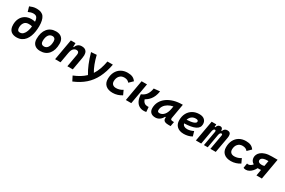

<svg xmlns="http://www.w3.org/2000/svg" viewBox="161 -2315 6123 4120"><g transform="rotate(30 3222.5 -255.5)"><path d="M244.6 9.8Q210 9.8 175.3 1Q140.6 -7.8 112.1 -30Q83.5 -52.2 66.4 -92.3Q49.3 -132.3 49.3 -194.8Q49.8 -282.7 84.2 -349.6Q118.7 -416.5 182.1 -454.1Q245.6 -491.7 333 -491.7Q381.8 -491.7 424.8 -480.5Q421.4 -545.9 396.7 -581.3Q372.1 -616.7 309.6 -616.7Q276.9 -616.7 245.8 -607.2Q214.8 -597.7 184.6 -583L149.4 -702.6Q187 -718.8 227.5 -730.5Q268.1 -742.2 322.3 -742.2Q448.2 -742.2 500.2 -668.2Q552.2 -594.2 552.2 -442.4Q552.2 -378.4 543 -313.7Q533.7 -249 512.5 -191.2Q491.2 -133.3 455.6 -87.9Q419.9 -42.5 367.9 -16.4Q315.9 9.8 244.6 9.8ZM419.9 -358.9Q397.5 -368.7 375.7 -370.1Q354 -371.6 334 -371.6Q332 -371.6 331.1 -371.6Q261.7 -371.6 225.6 -323.5Q189.5 -275.4 189.5 -203.1Q189.5 -115.7 256.3 -115.7Q306.2 -115.7 339.8 -149.4Q373.5 -183.1 392.8 -238.8Q412.1 -294.4 419.9 -358.9Z M831.1 9.8Q739.7 9.8 688.7 -39.8Q637.7 -89.4 637.7 -177.7Q637.7 -342.8 713.9 -435.1Q790 -527.3 925.8 -527.3Q1017.1 -527.3 1068.1 -476.6Q1119.1 -425.8 1119.1 -335Q1119.1 -172.4 1043 -81.3Q966.8 9.8 831.1 9.8ZM854.5 -115.7Q915 -115.7 949 -168.2Q982.9 -220.7 982.9 -314Q982.9 -355.5 962.4 -378.7Q941.9 -401.9 904.8 -401.9Q843.3 -401.9 808.6 -349.4Q773.9 -296.9 773.9 -203.6Q773.9 -162.1 795.2 -138.9Q816.4 -115.7 854.5 -115.7Z M1200.2 0 1291.5 -517.6H1407.2L1404.8 -423.8H1418.9Q1435.5 -473.1 1471.7 -500.2Q1507.8 -527.3 1562.5 -527.3Q1645.5 -527.3 1679.2 -473.6Q1700.7 -439 1700.7 -383.8Q1700.7 -353 1693.8 -315.4L1638.2 0H1503.9L1559.1 -312.5Q1561.5 -327.6 1561.5 -339.8Q1561.5 -364.3 1551.8 -379.4Q1536.6 -401.9 1502.4 -401.9Q1460.9 -401.9 1426.8 -368.7Q1392.6 -335.4 1378.4 -249.5V-250.5L1334.5 0Z M1759.3 230.5 1700.7 115.7Q1874.5 46.9 1981.4 -57.1Q1926.3 -146 1879.2 -260.5Q1832 -375 1792 -517.6L1927.2 -527.3Q1982.9 -299.3 2067.4 -160.6Q2115.2 -232.9 2147 -321.3Q2178.7 -409.7 2197.8 -517.6H2333Q2295.9 -322.8 2223.6 -179.9Q2151.4 -37.1 2037.4 63Q1923.3 163.1 1759.3 230.5Z M2641.1 -115.7Q2685.1 -115.7 2727.3 -129.4Q2769.5 -143.1 2802.2 -165.5L2852.1 -58.1Q2806.2 -27.3 2747.3 -8.8Q2688.5 9.8 2627 9.8Q2514.6 9.8 2452.9 -45.2Q2391.1 -100.1 2391.1 -199.7Q2391.1 -298.8 2429.4 -372.3Q2467.8 -445.8 2537.4 -486.6Q2606.9 -527.3 2700.2 -527.3Q2772.9 -527.3 2821 -505.4Q2869.1 -483.4 2902.3 -434.6L2812 -347.2Q2788.1 -376 2758.3 -388.9Q2728.5 -401.9 2686.5 -401.9Q2614.3 -401.9 2570.6 -352.1Q2526.9 -302.2 2526.4 -220.2Q2526.9 -170.4 2556.9 -143.1Q2586.9 -115.7 2641.1 -115.7Z M3394.5 9.8Q3337.4 9.8 3287.8 -18.1Q3238.3 -45.9 3206.5 -106.9Q3174.8 -168 3169.9 -267.6Q3252.4 -300.3 3293.7 -361.8Q3335 -423.3 3347.7 -512.7L3496.6 -527.3Q3485.8 -454.6 3463.4 -402.1Q3440.9 -349.6 3411.6 -313.2Q3382.3 -276.9 3351.8 -253.2Q3321.3 -229.5 3294.9 -213.9Q3308.6 -172.4 3329.8 -150.9Q3351.1 -129.4 3373.3 -122.1Q3395.5 -114.7 3411.6 -114.7Q3418.5 -114.7 3423.3 -114.7Q3427.7 -114.7 3431.2 -115.2Q3435.5 -115.2 3439.9 -115.2Q3444.3 -115.2 3451.2 -115.2L3460.9 3.4Q3446.3 6.8 3431.4 8.3Q3416.5 9.8 3394.5 9.8ZM2953.1 0 3044.4 -517.6H3178.7L3087.4 0Z M3684.6 10.3Q3611.3 10.3 3571.3 -27.8Q3531.2 -65.9 3531.2 -135.3Q3531.2 -223.1 3570.3 -294.7Q3609.4 -366.2 3679.9 -417Q3750.5 -467.8 3845.2 -495.1Q3939.9 -522.5 4051.3 -522.5H4063.5L4001.5 -166.5Q3999.5 -155.8 3999.5 -147Q3999.5 -128.4 4008.3 -119.6Q4021 -106.9 4061 -106.9H4084.5L4064.9 4.9H4011.7Q3961.9 4.9 3934.1 -5.1Q3906.2 -15.1 3894.3 -31.7Q3882.3 -48.3 3880.4 -68.8Q3879.4 -77.6 3879.4 -86.9Q3879.4 -98.1 3880.9 -109.4H3862.8Q3833 -51.8 3787.1 -20.8Q3741.2 10.3 3684.6 10.3ZM3716.3 -115.2Q3780.3 -115.2 3828.9 -170.2Q3877.4 -225.1 3895 -325.7L3906.2 -390.6Q3836.9 -377.9 3782.7 -345.5Q3728.5 -313 3697.5 -265.9Q3666.5 -218.8 3666.5 -162.1Q3666.5 -115.2 3716.3 -115.2Z M4403.3 -115.7Q4438.5 -115.7 4478.5 -126.5Q4518.6 -137.2 4555.7 -156.7L4589.4 -41Q4543 -13.7 4490.2 -2Q4437.5 9.8 4389.2 9.8Q4281.7 9.8 4221.4 -45.7Q4161.1 -101.1 4161.1 -199.7Q4161.1 -298.3 4200.7 -371.8Q4240.2 -445.3 4311.3 -486.3Q4382.3 -527.3 4477.1 -527.3Q4557.1 -527.3 4602.3 -487.3Q4647.5 -447.3 4647.5 -376Q4647.5 -284.2 4555.4 -240.2Q4463.4 -196.3 4286.6 -191.4Q4294.4 -155.3 4324.7 -135.5Q4355 -115.7 4403.3 -115.7ZM4293.9 -284.7Q4399.9 -289.6 4458.5 -310.5Q4517.1 -331.5 4517.1 -365.7Q4517.1 -406.2 4453.6 -406.2Q4394.5 -406.2 4352.5 -373.5Q4310.5 -340.8 4293.9 -284.7Z M4895 -517.6 4891.6 -453.1H4905.8Q4920.4 -493.2 4941.2 -510.3Q4961.9 -527.3 4994.1 -527.3Q5052.7 -527.3 5055.2 -453.1H5068.8Q5084.5 -493.7 5108.6 -510.5Q5132.8 -527.3 5169.4 -527.3Q5254.9 -527.3 5254.9 -437Q5254.9 -416.5 5250.5 -390.6L5180.7 0H5048.3L5112.3 -359.4Q5113.8 -369.1 5113.8 -376.5Q5113.8 -404.3 5091.8 -404.3Q5055.2 -404.3 5041.5 -340.8L4981.4 0H4887.7L4951.2 -359.4Q4952.6 -368.2 4952.6 -375.5Q4952.6 -404.3 4927.7 -404.3Q4895 -404.3 4880.4 -339.8L4820.8 0H4688.5L4780.8 -517.6Z M5570.8 -115.7Q5614.7 -115.7 5657 -129.4Q5699.2 -143.1 5731.9 -165.5L5781.7 -58.1Q5735.8 -27.3 5677 -8.8Q5618.2 9.8 5556.6 9.8Q5444.3 9.8 5382.6 -45.2Q5320.8 -100.1 5320.8 -199.7Q5320.8 -298.8 5359.1 -372.3Q5397.5 -445.8 5467 -486.6Q5536.6 -527.3 5629.9 -527.3Q5702.6 -527.3 5750.7 -505.4Q5798.8 -483.4 5832 -434.6L5741.7 -347.2Q5717.8 -376 5688 -388.9Q5658.2 -401.9 5616.2 -401.9Q5543.9 -401.9 5500.2 -352.1Q5456.5 -302.2 5456.1 -220.2Q5456.5 -170.4 5486.6 -143.1Q5516.6 -115.7 5570.8 -115.7Z M6169.9 -147.5Q6151.9 -147.5 6134.8 -148.4Q6113.3 -106.4 6081.5 -70.3Q6049.8 -34.2 6010.5 -12.2Q5971.2 9.8 5927.2 9.8Q5907.7 9.8 5894 6.1Q5880.4 2.4 5867.7 -3.4L5886.7 -120.1Q5895.5 -117.2 5905.3 -116.5Q5915 -115.7 5919.4 -115.7Q5944.8 -115.7 5972.7 -132.6Q6000.5 -149.4 6021 -176.8Q5981.4 -197.8 5962.4 -231.9Q5943.4 -266.1 5943.4 -310.5Q5943.4 -341.8 5959 -377.4Q5974.6 -413.1 6011.7 -445.1Q6048.8 -477.1 6113 -497.3Q6177.2 -517.6 6274.4 -517.6H6414.6L6323.2 0H6189L6215.8 -150.9Q6194.8 -147.5 6169.9 -147.5ZM6234.9 -260.7 6258.8 -395H6241.2Q6182.6 -395 6149.4 -385Q6116.2 -375 6101.3 -360.8Q6086.4 -346.7 6082.5 -333.5Q6078.6 -320.3 6078.6 -313.5Q6078.6 -283.7 6102.3 -268.1Q6126 -252.4 6164.1 -252.4Q6164.6 -252.4 6166 -252.4Q6178.7 -252.4 6196.8 -253.4Q6214.8 -254.4 6234.9 -260.7Z"/></g></svg>

Font: CaskaydiaCove NFP
Style: Bold Italic
Weight: 700
Italic angle: -10°
Designer: Aaron Bell
Foundry: Saja Typeworks
Version: Version 2111.001; VTT 6.35;Nerd Fonts 3.1.1